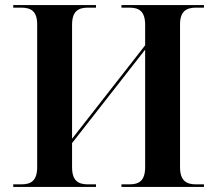

<svg xmlns="http://www.w3.org/2000/svg" viewBox="-20 -734 853 754"><path d="M32 0H357V-10H326C287 -10 263 -24 263 -78V-172L550 -539V-78C550 -24 526 -10 488 -10H457V0H781V-10H750C712 -10 687 -24 687 -78V-638C687 -690 712 -704 750 -704H781V-714H457V-704H488C526 -704 550 -690 550 -636V-556L263 -189V-636C263 -690 287 -704 326 -704H357V-714H32V-704H63C102 -704 126 -690 126 -638V-78C126 -24 102 -10 63 -10H32Z"/></svg>

Font: Noto Serif Display SemiBold
Style: Regular
Weight: 600
Designer: Monotype Design Team
Foundry: Monotype Imaging Inc.
Version: Version 2.009